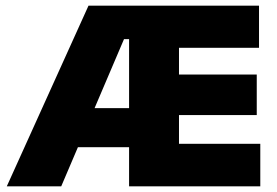

<svg xmlns="http://www.w3.org/2000/svg" viewBox="-20 -659 978 679"><path d="M4 0 293 -639H471.5L470.5 -520.5H418.5L196.5 0ZM171.5 -138.5V-276.5H458V-138.5ZM489 0V-150.5H900.5V0ZM436.5 0V-639H613V0ZM540.5 -252V-395.5H888V-252ZM489 -490V-639H896V-490Z"/></svg>

Font: Anek Odia ExtraBold
Style: Regular
Weight: 800
Designer: Yesha Goshar & Mahesh Sahu (Odia), Yesha Goshar (Latin)
Foundry: Ek Type
Version: Version 1.003